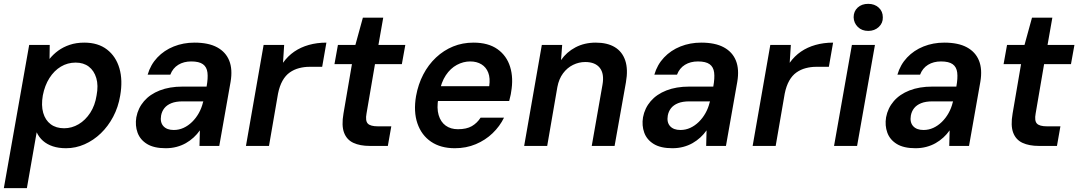

<svg xmlns="http://www.w3.org/2000/svg" viewBox="-35 -760 5621 1000"><path d="M-15 220 117 -526H224L223 -453Q242 -477 268 -496Q294 -515 328 -526.5Q362 -538 404 -538Q476 -538 522.5 -502Q569 -466 587 -404Q605 -342 591 -262Q581 -202 554.5 -152Q528 -102 490 -65.5Q452 -29 405.5 -8.5Q359 12 309 12Q270 12 240 2Q210 -8 189 -26.5Q168 -45 156 -71L105 220ZM299 -92Q339 -92 374.5 -113Q410 -134 435 -172.5Q460 -211 468 -263Q478 -315 466.5 -353.5Q455 -392 427.5 -413Q400 -434 359 -434Q317 -434 282 -413Q247 -392 222.5 -353.5Q198 -315 188 -263Q179 -211 190 -172.5Q201 -134 229 -113Q257 -92 299 -92Z M828 12Q767 12 731 -10Q695 -32 681.5 -69Q668 -106 675 -149Q684 -197 715 -233Q746 -269 797 -289Q848 -309 916 -309H1041Q1049 -353 1045.5 -382Q1042 -411 1022 -425.5Q1002 -440 961 -440Q922 -440 893.5 -422.5Q865 -405 852 -371H734Q749 -423 784.5 -460.5Q820 -498 870 -518Q920 -538 978 -538Q1051 -538 1096 -513.5Q1141 -489 1159 -444Q1177 -399 1166 -334L1107 0H1004L1006 -81Q992 -61 973.5 -44Q955 -27 933 -14.5Q911 -2 884.5 5Q858 12 828 12ZM870 -83Q897 -83 921 -94Q945 -105 965.5 -125Q986 -145 1000.5 -171Q1015 -197 1022 -226L1024 -232H916Q881 -232 857.5 -222.5Q834 -213 821 -196.5Q808 -180 804 -158Q798 -123 816 -103Q834 -83 870 -83Z M1246 0 1338 -526H1445L1439 -433Q1464 -468 1497.5 -491Q1531 -514 1573.5 -526Q1616 -538 1665 -538L1643 -412H1576Q1549 -412 1522.5 -405Q1496 -398 1474 -382.5Q1452 -367 1436.5 -339.5Q1421 -312 1413 -272L1366 0Z M1891 0Q1840 0 1805.5 -16Q1771 -32 1757 -69Q1743 -106 1754 -169L1798 -426H1707L1725 -526H1816L1855 -668H1961L1936 -526H2076L2058 -426H1918L1874 -169Q1867 -131 1880.5 -116.5Q1894 -102 1934 -102H2003L1985 0Z M2334 12Q2260 12 2210 -22Q2160 -56 2139 -117.5Q2118 -179 2132 -260Q2143 -321 2169.5 -372Q2196 -423 2236 -460.5Q2276 -498 2325 -518Q2374 -538 2431 -538Q2508 -538 2556 -504Q2604 -470 2622 -411.5Q2640 -353 2627 -280Q2626 -270 2623 -259Q2620 -248 2617 -234H2214L2228 -311H2513Q2519 -353 2508 -381.5Q2497 -410 2472.5 -425Q2448 -440 2414 -440Q2378 -440 2344.5 -422Q2311 -404 2287 -368Q2263 -332 2253 -277L2248 -248Q2239 -197 2249.5 -161Q2260 -125 2286 -106Q2312 -87 2350 -87Q2395 -87 2422.5 -103Q2450 -119 2468 -147H2590Q2568 -102 2530.5 -66Q2493 -30 2443 -9Q2393 12 2334 12Z M2695 0 2787 -526H2893L2887 -447Q2916 -489 2962.5 -513.5Q3009 -538 3068 -538Q3128 -538 3167 -514.5Q3206 -491 3221.5 -445Q3237 -399 3225 -331L3166 0H3047L3103 -319Q3113 -376 3089 -406.5Q3065 -437 3013 -437Q2980 -437 2949.5 -422Q2919 -407 2897.5 -378Q2876 -349 2868 -307L2815 0Z M3467 12Q3406 12 3370 -10Q3334 -32 3320.5 -69Q3307 -106 3314 -149Q3323 -197 3354 -233Q3385 -269 3436 -289Q3487 -309 3555 -309H3680Q3688 -353 3684.5 -382Q3681 -411 3661 -425.5Q3641 -440 3600 -440Q3561 -440 3532.5 -422.5Q3504 -405 3491 -371H3373Q3388 -423 3423.5 -460.5Q3459 -498 3509 -518Q3559 -538 3617 -538Q3690 -538 3735 -513.5Q3780 -489 3798 -444Q3816 -399 3805 -334L3746 0H3643L3645 -81Q3631 -61 3612.5 -44Q3594 -27 3572 -14.5Q3550 -2 3523.5 5Q3497 12 3467 12ZM3509 -83Q3536 -83 3560 -94Q3584 -105 3604.5 -125Q3625 -145 3639.5 -171Q3654 -197 3661 -226L3663 -232H3555Q3520 -232 3496.5 -222.5Q3473 -213 3460 -196.5Q3447 -180 3443 -158Q3437 -123 3455 -103Q3473 -83 3509 -83Z M3885 0 3977 -526H4084L4078 -433Q4103 -468 4136.5 -491Q4170 -514 4212.5 -526Q4255 -538 4304 -538L4282 -412H4215Q4188 -412 4161.5 -405Q4135 -398 4113 -382.5Q4091 -367 4075.5 -339.5Q4060 -312 4052 -272L4005 0Z M4309 0 4402 -526H4522L4429 0ZM4487 -599Q4454 -599 4433 -619.5Q4412 -640 4411 -670Q4411 -701 4432 -720.5Q4453 -740 4487 -740Q4520 -740 4541.5 -720.5Q4563 -701 4563 -670Q4564 -640 4542 -619.5Q4520 -599 4487 -599Z M4733 12Q4672 12 4636 -10Q4600 -32 4586.5 -69Q4573 -106 4580 -149Q4589 -197 4620 -233Q4651 -269 4702 -289Q4753 -309 4821 -309H4946Q4954 -353 4950.5 -382Q4947 -411 4927 -425.5Q4907 -440 4866 -440Q4827 -440 4798.5 -422.5Q4770 -405 4757 -371H4639Q4654 -423 4689.5 -460.5Q4725 -498 4775 -518Q4825 -538 4883 -538Q4956 -538 5001 -513.5Q5046 -489 5064 -444Q5082 -399 5071 -334L5012 0H4909L4911 -81Q4897 -61 4878.5 -44Q4860 -27 4838 -14.5Q4816 -2 4789.5 5Q4763 12 4733 12ZM4775 -83Q4802 -83 4826 -94Q4850 -105 4870.5 -125Q4891 -145 4905.5 -171Q4920 -197 4927 -226L4929 -232H4821Q4786 -232 4762.5 -222.5Q4739 -213 4726 -196.5Q4713 -180 4709 -158Q4703 -123 4721 -103Q4739 -83 4775 -83Z M5376 0Q5325 0 5290.5 -16Q5256 -32 5242 -69Q5228 -106 5239 -169L5283 -426H5192L5210 -526H5301L5340 -668H5446L5421 -526H5561L5543 -426H5403L5359 -169Q5352 -131 5365.5 -116.5Q5379 -102 5419 -102H5488L5470 0Z"/></svg>

Font: DM Sans 9pt SemiBold
Style: Italic
Weight: 600
Italic angle: -10°
Version: Version 4.004;gftools[0.9.30]